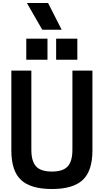

<svg xmlns="http://www.w3.org/2000/svg" viewBox="-20 -1253 695 1286"><path d="M393 -1054ZM393 -1054H263L160 -1233H302ZM498 -853ZM298 -853H156V-994H298ZM498 -853H356V-994H498ZM328 13Q186 13 121 -47.5Q56 -108 56 -245V-780H190V-250Q190 -173 221.5 -138.5Q253 -104 328 -104Q402 -104 433.5 -138.5Q465 -173 465 -250V-780H599V-245Q599 -108 534 -47.5Q469 13 328 13Z"/></svg>

Font: Tanohe Sans SemiBold
Style: Regular
Weight: 600
Designer: Village Type and Design LLC & Cristiano Sobral
Foundry: Cooper Hewitt Smithsonian Design Museum
Version: Version 1.00;September 29, 2021;FontCreator 13.0.0.2655 64-b